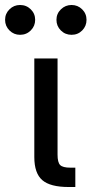

<svg xmlns="http://www.w3.org/2000/svg" viewBox="-78 -750 367 770"><path d="M197.3 0Q123.5 0 91.6 -27.6Q59.6 -55.2 59.6 -120.1V-515.6H152.8V-129.9Q152.8 -98.6 163.3 -88.1Q173.8 -77.6 204.1 -77.6Q208 -77.6 214.1 -77.6Q220.2 -77.6 224.1 -77.6V0Q217.8 0 210.9 0Q204.1 0 197.3 0ZM209 -610.4Q183.6 -610.4 166 -627.9Q148.4 -645.5 148.4 -670.4Q148.4 -695.3 166.3 -712.6Q184.1 -730 209 -730Q233.9 -730 251.5 -712.6Q269 -695.3 269 -670.4Q269 -645.5 251.7 -627.9Q234.4 -610.4 209 -610.4ZM2.4 -610.4Q-22.5 -610.4 -40 -627.9Q-57.6 -645.5 -57.6 -670.4Q-57.6 -695.3 -40 -712.6Q-22.5 -730 2.4 -730Q27.8 -730 45.4 -712.6Q63 -695.3 63 -670.4Q63 -645.5 45.4 -627.9Q27.8 -610.4 2.4 -610.4Z"/></svg>

Font: Inter Cardless Display
Style: Regular
Weight: 400
Designer: Rasmus Andersson
Foundry: rsms
Version: Version 4.001;git-9221beed3